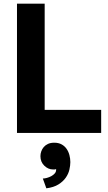

<svg xmlns="http://www.w3.org/2000/svg" viewBox="-20 -720 586 1040"><path d="M72 -700H222V-125H528V0H72ZM361 158Q361 176 356 198.5Q351 221 336.5 242Q322 263 296.5 279Q271 295 231 300L212 247Q222 247 234.5 243.5Q247 240 258 234Q269 228 276.5 219.5Q284 211 284 200V196Q279 198 276 198H268Q241 198 220 177.5Q199 157 199 126Q199 113 203.5 100Q208 87 217 76.5Q226 66 240 59.5Q254 53 274 53Q297 53 313.5 62Q330 71 340.5 86Q351 101 356 120Q361 139 361 158Z"/></svg>

Font: Post Grotesk Bold
Style: Bold
Weight: 700
Version: Version 1.0